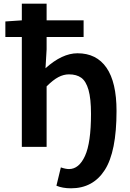

<svg xmlns="http://www.w3.org/2000/svg" viewBox="-20 -794 704 1038"><path d="M285 210 309 111Q335 120 353 120Q407 120 439.5 49Q472 -22 472 -178Q472 -261 458.5 -308Q445 -355 419.5 -373.5Q394 -392 353 -392Q324 -392 295.5 -377Q267 -362 232 -327V0H98V-594H9V-678L98 -684V-774H232V-684H432V-594H232V-527L226 -425Q316 -506 399 -506Q502 -506 556 -427.5Q610 -349 610 -194Q610 26 546.5 125Q483 224 364 224Q318 224 285 210Z"/></svg>

Font: Nebula Sans Semibold
Style: Regular
Weight: 600
Designer: Paul D. Hunt for Adobe (as Source Sans)
Foundry: Nebula Entertainment & Broadcasting LLC
Version: Version 1.010